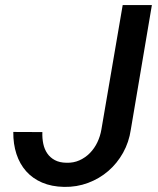

<svg xmlns="http://www.w3.org/2000/svg" viewBox="-20 -731 627 761"><path d="M466.3 -710.9H582L498.5 -217.3Q491.2 -167.5 467.8 -125.5Q444.3 -83.5 409.2 -53.2Q374 -22.9 329.1 -6.1Q284.2 10.7 233.9 9.8Q184.6 8.8 147 -7.3Q109.4 -23.4 83.7 -52.2Q58.1 -81.1 45.2 -120.6Q32.2 -160.2 32.7 -208L147.9 -207.5Q147 -182.6 151.6 -160.9Q156.2 -139.2 167.5 -122.8Q178.7 -106.4 197.3 -96.4Q215.8 -86.4 243.2 -85.9Q271.5 -85 295.2 -95.7Q318.8 -106.4 336.7 -124.8Q354.5 -143.1 366 -167.2Q377.4 -191.4 381.8 -217.3Z"/></svg>

Font: Roboto Mono Medium
Style: Italic
Weight: 500
Designer: Google
Version: Version 2.000985; 2015; ttfautohint (v1.3)